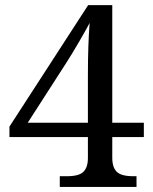

<svg xmlns="http://www.w3.org/2000/svg" viewBox="-20 -734 599 754"><path d="M516.1 0H214.8V-42H243.2Q290 -42 307.6 -59.3Q325.2 -76.7 325.2 -113.8V-195.8H17.1V-236.8L326.2 -713.9H420.9V-252H544.9V-195.8H420.9V-113.8Q420.9 -76.7 438.7 -59.3Q456.5 -42 502.9 -42H516.1ZM325.2 -252V-437Q325.2 -558.1 332 -644Q322.3 -624.5 291.3 -571.3Q260.3 -518.1 242.2 -490.2L88.9 -252Z"/></svg>

Font: Noto Serif Bengali
Style: Regular
Weight: 400
Designer: Indian Type Foundry
Foundry: Monotype Imaging Inc.
Version: Version 1.01 uh